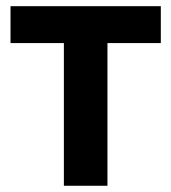

<svg xmlns="http://www.w3.org/2000/svg" viewBox="-20 -595 547 615"><path d="M13.7 -457V-575.2H495.1V-457H324.2V0H184.6V-457Z"/></svg>

Font: Gothic A1 ExtraBold
Style: Regular
Weight: 800
Designer: HanYang I&C Co.,Ltd.
Foundry: HanYang I&C Co.,Ltd.
Version: Version 2.50